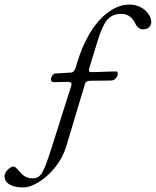

<svg xmlns="http://www.w3.org/2000/svg" viewBox="-176 -656 685 844"><path d="M-73 168C-17 168 83 94 115 -12L197 -285C200 -297 208 -301 222 -301L313 -302C331 -302 342 -322 342 -331C342 -339 339 -342 335 -342C301 -342 265 -339 225 -339C210 -339 215 -353 220 -368L250 -466C280 -564 302 -595 359 -595C386 -595 407 -578 418 -554C428 -532 442 -527 452 -527C477 -527 488 -541 489 -559C489 -591 453 -636 392 -636C324 -636 222 -574 163 -380L156 -357C152 -345 146 -338 137 -337L67 -333C57 -332 48 -318 48 -307C48 -300 52 -295 61 -295L123 -296C137 -296 141 -291 137 -278L51 -7C16 102 5 128 -33 128C-57 128 -73 117 -85 104C-98 90 -107 76 -117 76C-130 76 -156 98 -156 118C-156 151 -123 168 -73 168Z"/></svg>

Font: EB Garamond
Style: Italic
Weight: 400
Italic angle: -17.2°
Designer: Georg Duffner and Octavio Pardo
Foundry: Georg Duffner
Version: Version 1.000;PS 001.000;hotconv 1.0.88;makeotf.lib2.5.64775